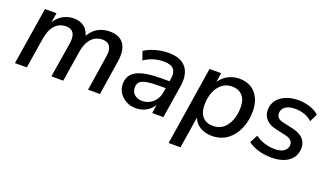

<svg xmlns="http://www.w3.org/2000/svg" viewBox="-67 -926 2611 1535"><g transform="rotate(20 1239.0 -158.5)"><path d="M34 0 112 -488H210L192 -380H182Q210 -439 255.5 -468Q301 -497 355 -497Q412 -497 448.5 -466.5Q485 -436 495 -377L482 -381Q507 -437 553.5 -467Q600 -497 663 -497Q714 -497 749.5 -475.5Q785 -454 799.5 -409Q814 -364 803 -294L757 0H656L702 -296Q709 -336 702.5 -362.5Q696 -389 678 -402.5Q660 -416 628 -416Q591 -416 562 -398Q533 -380 514 -346Q495 -312 487 -263L445 0H344L392 -296Q398 -336 392 -362.5Q386 -389 367.5 -402.5Q349 -416 318 -416Q290 -416 266.5 -405.5Q243 -395 225 -375.5Q207 -356 195 -327.5Q183 -299 177 -263L135 0Z M1062 9Q1019 9 982 -10.5Q945 -30 923 -63.5Q901 -97 901 -139Q901 -191 929.5 -223Q958 -255 1019 -270.5Q1080 -286 1176 -286H1256L1247 -224H1185Q1116 -224 1075.5 -217Q1035 -210 1018 -192.5Q1001 -175 1001 -145Q1001 -105 1027.5 -84Q1054 -63 1091 -63Q1125 -63 1154 -78Q1183 -93 1203.5 -121.5Q1224 -150 1230 -190L1249 -310Q1258 -363 1234.5 -391Q1211 -419 1151 -419Q1106 -419 1065 -407Q1024 -395 984 -368L959 -440Q983 -457 1016.5 -470Q1050 -483 1087.5 -490Q1125 -497 1163 -497Q1236 -497 1278.5 -470Q1321 -443 1336.5 -395Q1352 -347 1342 -284L1297 0H1202L1218 -107H1228Q1215 -68 1188.5 -41.5Q1162 -15 1129.5 -3Q1097 9 1062 9Z M1407 180 1512 -488H1611L1596 -389H1587Q1605 -423 1631.5 -447Q1658 -471 1692.5 -484Q1727 -497 1767 -497Q1824 -497 1865.5 -471.5Q1907 -446 1930 -399Q1953 -352 1953 -287Q1953 -206 1924 -138.5Q1895 -71 1840.5 -31Q1786 9 1709 9Q1651 9 1606.5 -19Q1562 -47 1545 -104H1553L1508 180ZM1693 -69Q1744 -69 1779 -98Q1814 -127 1832.5 -175.5Q1851 -224 1851 -283Q1851 -349 1819 -383.5Q1787 -418 1731 -418Q1681 -418 1645.5 -389.5Q1610 -361 1591 -312.5Q1572 -264 1572 -204Q1572 -139 1604 -104Q1636 -69 1693 -69Z M2218 9Q2158 9 2105.5 -6.5Q2053 -22 2018 -50L2053 -117Q2077 -99 2104 -87.5Q2131 -76 2160.5 -70Q2190 -64 2219 -64Q2270 -64 2298 -84Q2326 -104 2326 -138Q2326 -161 2310.5 -175.5Q2295 -190 2266 -197L2173 -218Q2121 -229 2091 -261Q2061 -293 2061 -341Q2061 -385 2085.5 -420Q2110 -455 2157.5 -476Q2205 -497 2270 -497Q2302 -497 2334.5 -490Q2367 -483 2395 -470Q2423 -457 2443 -437L2411 -371Q2381 -398 2344 -410.5Q2307 -423 2265 -423Q2213 -423 2183.5 -402Q2154 -381 2154 -346Q2154 -325 2167 -309.5Q2180 -294 2209 -288L2302 -267Q2358 -254 2388.5 -223.5Q2419 -193 2419 -145Q2419 -97 2394 -62Q2369 -27 2323.5 -9Q2278 9 2218 9Z"/></g></svg>

Font: Nunito Sans 12pt ExtraLight 12pt SemiBold
Style: Italic
Weight: 600
Italic angle: -9°
Version: Version 3.101;gftools[0.9.27]